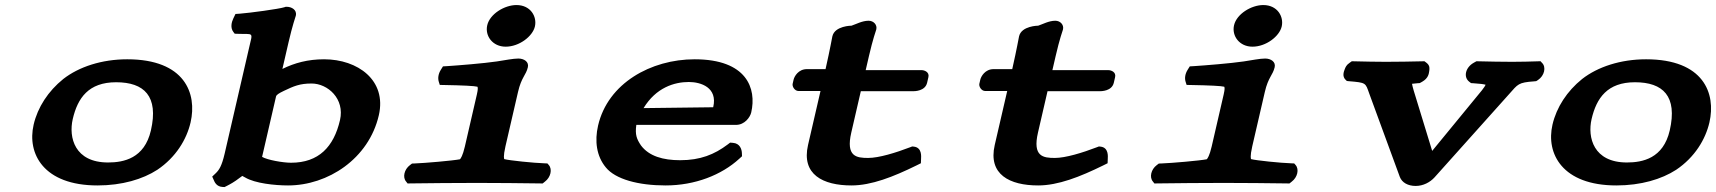

<svg xmlns="http://www.w3.org/2000/svg" viewBox="-20 -725 6802 761"><path d="M366.5 10C463.7 10 545.8 -14.6 603.5 -52C677.5 -101.7 720 -173.1 735.4 -240C761.8 -354.5 712.8 -490 484.3 -490C383.7 -490 292.9 -460.4 230.7 -411.8C171.1 -363.7 129.3 -300 113.3 -230.9C86.8 -116.2 152.3 10 366.5 10ZM578.1 -208C552.5 -97 470.2 -81 408.3 -81C275.9 -81 251.5 -180.1 268.3 -253C287.7 -336.8 331.1 -399 440.2 -399C551.5 -399 609.4 -343.8 578.1 -208Z M1215 -394C1279.3 -394 1347.1 -333.3 1327.6 -249.1C1303.1 -142.9 1243.2 -80 1133.5 -80C1101.7 -80 1040 -90.8 1018.8 -103.2L1074 -342.2C1075.5 -348.9 1084 -354.8 1105.7 -365.1C1144.5 -383.6 1168 -394 1215 -394ZM1123.8 -558C1138.4 -621.4 1151.8 -660.6 1151.8 -660.6L1152.3 -661.8L1152.5 -663C1157.9 -686.3 1134.8 -698 1117.6 -698H1112.1L1106.7 -696.2C1085.7 -689.4 969.5 -673.7 931.6 -670.9L913.3 -669.6L904.9 -652.1C897.6 -637 892.3 -614.8 905 -598.3L910.3 -591.4L920 -591C986.9 -588.2 982.5 -601.8 966.9 -534L870.4 -116C859 -66.9 848.5 -51 834.3 -37.6L821.1 -25.1L827.1 -11.8C830.6 -2.8 838.7 14.8 862 16L870.1 16.4L878.8 12C891.6 5.5 909.4 -4.1 929.7 -20C934.4 -23.6 937.5 -25.9 940.3 -27.7C941.9 -27 946.6 -24.6 951.8 -21.5C990.9 1.8 1069.5 10 1121.7 10C1279.5 10 1441.7 -95.6 1481.5 -268.2C1513.5 -406.8 1398.2 -490 1264.4 -490C1200.3 -490 1147.8 -475.7 1099.3 -451.8Z M1984.2 -540C2038.2 -540 2091.1 -581.1 2100.1 -620C2109.1 -659 2083.3 -705 2027 -705C1979.8 -705 1921.5 -669.7 1911.2 -625C1901.4 -582.6 1932.5 -540 1984.2 -540ZM2033.2 -360.6C2046.8 -419.5 2064.8 -426.6 2072.2 -458.5C2077.1 -479.6 2057.7 -493 2034.4 -493C2013.6 -493 1981.7 -486.3 1949.4 -481.5C1896.5 -473.7 1795.9 -465.7 1752.5 -462.9L1735.7 -461.9L1727 -447.9C1717.4 -432.5 1714.6 -415.1 1719.3 -400.5L1723.2 -388.4L1738.2 -388.1C1816 -386.7 1860.5 -384.4 1872.3 -381.3C1874.1 -378 1875 -372 1870.2 -351.1L1822.4 -143.8C1814.1 -108.2 1806.1 -96.3 1802.9 -93.7C1775.3 -88.3 1664.8 -78.6 1623 -77.1L1613.1 -76.8L1604.8 -70.5C1582.2 -53.7 1574.9 -22.1 1589.7 -5.3L1595.5 2.2L1606.3 2C1647.9 1 1818.9 0 1871.3 0C1920.2 0 2077.9 1 2120.1 2L2130.8 2.2L2140.1 -5.3C2162.6 -22.2 2170 -54 2155.2 -70.9L2149.7 -77.2L2140 -77.6C2094.1 -79.1 1998.8 -89 1978.8 -94.3C1978.1 -94.9 1973.9 -103.7 1983.3 -144.7Z M2710.2 -400C2758.1 -400 2824.8 -378.1 2807 -301C2807 -300.9 2807 -300.7 2806.6 -299.9L2530.8 -296.5C2580.1 -377.6 2652.3 -400 2710.2 -400ZM2873.9 -159.7 2864.3 -152.4C2811.4 -112.5 2755.6 -90 2675.8 -90C2608 -90 2552.4 -105.9 2520.5 -148.6C2503.5 -174 2496.6 -190.9 2502.1 -230H2897.1C2931.9 -230 2953.2 -260.7 2957.5 -279.3C2979.5 -374.5 2940 -490 2733.3 -490C2559.9 -490 2389.2 -394.9 2350.5 -227.3C2336.3 -166.1 2344.3 -105.9 2381.1 -61.6C2419.2 -14.4 2510.4 10 2617.9 10C2735 10 2840 -31.6 2910 -95.7L2921 -105.7L2920.5 -118.6C2919.9 -132.1 2913.7 -157 2884.4 -158.9Z M3125.5 -409.5 3121.7 -392.9C3119.3 -382.3 3129.6 -364.3 3145.1 -364.3H3232.1L3182.7 -150.4C3155.7 -33.3 3241.9 10 3354.9 10C3433.6 10 3520.2 -23.9 3612.1 -69.1L3630 -78L3630.7 -95.8C3630.9 -103.6 3635.3 -140.4 3601.7 -143.9L3595.5 -144.5L3589.1 -142C3529.5 -119.1 3463 -99 3421.1 -99C3374.9 -99 3332 -104 3354.1 -199.6L3391.9 -363.4H3597.9C3605.4 -363.4 3647 -363.6 3654.7 -397.2L3659.8 -419.4C3664.4 -439.3 3644.1 -447 3633.2 -447H3411.2L3424.4 -504C3439.1 -567.9 3452.2 -605.4 3452.9 -607.3L3453 -607.8L3453.3 -609C3457.3 -626.2 3443 -642.8 3422.8 -642.8C3397.2 -642.8 3373.5 -629.3 3355 -623.2C3355 -623.2 3288.8 -623 3279.1 -581C3276.2 -568.2 3271.9 -538.9 3252.1 -451.1L3178.1 -451C3144.2 -451 3128.4 -421.9 3125.5 -409.5Z M3865.5 -409.5 3861.7 -392.9C3859.3 -382.3 3869.6 -364.3 3885.1 -364.3H3972.1L3922.7 -150.4C3895.7 -33.3 3981.9 10 4094.9 10C4173.6 10 4260.2 -23.9 4352.1 -69.1L4370 -78L4370.7 -95.8C4370.9 -103.6 4375.3 -140.4 4341.7 -143.9L4335.5 -144.5L4329.1 -142C4269.5 -119.1 4203 -99 4161.1 -99C4114.9 -99 4072 -104 4094.1 -199.6L4131.9 -363.4H4337.9C4345.4 -363.4 4387 -363.6 4394.7 -397.2L4399.8 -419.4C4404.4 -439.3 4384.1 -447 4373.2 -447H4151.2L4164.4 -504C4179.1 -567.9 4192.2 -605.4 4192.9 -607.3L4193 -607.8L4193.3 -609C4197.3 -626.2 4183 -642.8 4162.8 -642.8C4137.2 -642.8 4113.5 -629.3 4095 -623.2C4095 -623.2 4028.8 -623 4019.1 -581C4016.2 -568.2 4011.9 -538.9 3992.1 -451.1L3918.1 -451C3884.2 -451 3868.4 -421.9 3865.5 -409.5Z M4944.2 -540C4998.2 -540 5051.1 -581.1 5060.1 -620C5069.1 -659 5043.3 -705 4987 -705C4939.8 -705 4881.5 -669.7 4871.2 -625C4861.4 -582.6 4892.5 -540 4944.2 -540ZM4993.2 -360.6C5006.8 -419.5 5024.8 -426.6 5032.2 -458.5C5037.1 -479.6 5017.7 -493 4994.4 -493C4973.6 -493 4941.7 -486.3 4909.4 -481.5C4856.5 -473.7 4755.9 -465.7 4712.5 -462.9L4695.7 -461.9L4687 -447.9C4677.4 -432.5 4674.6 -415.1 4679.3 -400.5L4683.2 -388.4L4698.2 -388.1C4776 -386.7 4820.5 -384.4 4832.3 -381.3C4834.1 -378 4835 -372 4830.2 -351.1L4782.4 -143.8C4774.1 -108.2 4766.1 -96.3 4762.9 -93.7C4735.3 -88.3 4624.8 -78.6 4583 -77.1L4573.1 -76.8L4564.8 -70.5C4542.2 -53.7 4534.9 -22.1 4549.7 -5.3L4555.5 2.2L4566.3 2C4607.9 1 4778.9 0 4831.3 0C4880.2 0 5037.9 1 5080.1 2L5090.8 2.2L5100.1 -5.3C5122.6 -22.2 5130 -54 5115.2 -70.9L5109.7 -77.2L5100 -77.6C5054.1 -79.1 4958.8 -89 4938.8 -94.3C4938.1 -94.9 4933.9 -103.7 4943.3 -144.7Z M5810.6 -395.6 5819.1 -395.1C5844.6 -393.6 5862.1 -391.2 5868.3 -389.1C5867 -385.9 5862.4 -377.9 5853.9 -367.4L5656.5 -126.9L5583.1 -366.6C5579.8 -378.1 5577.6 -386.3 5576.6 -392.9C5581.8 -393.7 5589.6 -394.5 5598.7 -395.1L5607.3 -395.7L5616.8 -401C5641.6 -415.1 5643.4 -433.1 5644.9 -444.1C5646 -452.6 5648.3 -465.1 5634.1 -476L5625.9 -482.2L5616.2 -482C5565.4 -481 5528.3 -480 5472.8 -480C5426.7 -480 5397.9 -481 5347.5 -482L5337.9 -482.2L5329.2 -476C5316.4 -467.6 5312.9 -458.2 5310.3 -451.7C5306 -440.7 5299 -422.2 5313.6 -408.5L5318.4 -404L5325.9 -403.2C5395.3 -397.4 5391.8 -397 5407 -354.4L5528.3 -23.7C5537 -1.1 5560.7 12 5591 12C5621.2 12 5648 -2.5 5665.7 -21.8L5961.4 -352C5996.9 -391.7 5997 -398 6061.1 -402.6L6069 -403.4L6076 -408C6101.3 -424.7 6109.4 -459.3 6091.7 -476L6085.7 -482.4L6075.8 -482C6045.2 -481 6009.8 -480 5973.7 -480C5922.2 -480 5893.7 -481 5841.5 -482L5831.9 -482.2L5820.8 -476C5788.3 -457.6 5779.4 -419.5 5803.5 -401Z M6386.5 10C6483.7 10 6565.8 -14.6 6623.5 -52C6697.5 -101.7 6740 -173.1 6755.4 -240C6781.8 -354.5 6732.8 -490 6504.3 -490C6403.7 -490 6312.9 -460.4 6250.7 -411.8C6191.1 -363.7 6149.3 -300 6133.3 -230.9C6106.8 -116.2 6172.3 10 6386.5 10ZM6598.1 -208C6572.5 -97 6490.2 -81 6428.3 -81C6295.9 -81 6271.5 -180.1 6288.3 -253C6307.7 -336.8 6351.1 -399 6460.2 -399C6571.5 -399 6629.4 -343.8 6598.1 -208Z"/></svg>

Font: Linux Libertine Mono O 
Style: Mono Bold Oblique
Weight: 400
Italic angle: -13°
Designer: Philipp H. Poll
Foundry: Philipp H. Poll
Version: Version 5.1.7